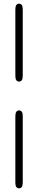

<svg xmlns="http://www.w3.org/2000/svg" viewBox="-20 -769 207 1038"><path d="M63 -140Q63 -172 83 -172Q103 -172 103 -142V218Q103 249 83 249Q63 249 63 219ZM63 -359V-718Q63 -749 83 -749Q103 -749 103 -718V-359Q103 -328 83 -328Q63 -328 63 -359Z"/></svg>

Font: CMU Serif
Style: Roman
Weight: 500
Version: Version 0.7.0